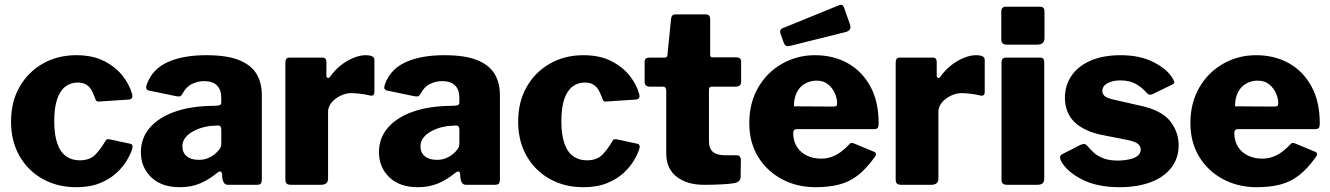

<svg xmlns="http://www.w3.org/2000/svg" viewBox="-20 -770 5542 800"><path d="M298 -540Q366 -540 414 -515.5Q462 -491 491 -454Q520 -417 530 -379Q537 -356 514 -355L393 -347Q380 -345 377 -359Q371 -375 363.5 -390.5Q356 -406 341.5 -416Q327 -426 303 -426Q274 -426 252 -409Q230 -392 218 -356.5Q206 -321 206 -265Q206 -208 219 -171.5Q232 -135 256 -118.5Q280 -102 312 -102Q354 -102 376.5 -125Q399 -148 420 -184Q422 -188 426 -189.5Q430 -191 439 -189L523 -171Q536 -168 531 -150Q525 -130 509 -102.5Q493 -75 465.5 -49.5Q438 -24 396.5 -7Q355 10 298 10Q219 10 157.5 -24.5Q96 -59 61 -120.5Q26 -182 26 -263Q26 -346 61.5 -408Q97 -470 158.5 -505Q220 -540 298 -540Z M880 -46Q851 -22 814 -6Q777 10 729 10Q653 10 610 -31.5Q567 -73 567 -136Q567 -194 603.5 -237Q640 -280 707 -304Q774 -328 866 -329L887 -330Q891 -330 896.5 -332.5Q902 -335 902 -344V-363Q902 -396 884 -414Q866 -432 830 -432Q805 -432 780.5 -420.5Q756 -409 740 -379Q736 -372 732 -369.5Q728 -367 715 -369L599 -393Q593 -395 590 -400Q587 -405 593 -422Q617 -484 680.5 -512Q744 -540 839 -540Q927 -540 977.5 -519Q1028 -498 1049.5 -461Q1071 -424 1071 -374V-25Q1071 -11 1067 -5.5Q1063 0 1050 0H929Q918 0 912.5 -9.5Q907 -19 906 -31L905 -46Q902 -65 880 -46ZM902 -230Q902 -248 887 -247L871 -246Q853 -246 830.5 -240.5Q808 -235 787.5 -224.5Q767 -214 753.5 -198Q740 -182 740 -160Q740 -134 758 -119Q776 -104 808 -104Q830 -104 846.5 -111Q863 -118 874 -127Q886 -137 894 -147.5Q902 -158 902 -171V-230Z M1193 0Q1179 0 1174 -5.5Q1169 -11 1169 -23V-509Q1169 -530 1186 -530H1324Q1340 -530 1340 -512V-454Q1340 -447 1345.5 -445.5Q1351 -444 1356 -451Q1374 -477 1399 -497Q1424 -517 1452 -528.5Q1480 -540 1503 -540Q1540 -540 1540 -521V-387Q1540 -368 1522 -372Q1502 -377 1479.5 -379.5Q1457 -382 1444 -382Q1426 -382 1409 -375.5Q1392 -369 1377.5 -358Q1363 -347 1355 -333Q1347 -319 1347 -305V-26Q1347 0 1317 0H1193Z M1872 -46Q1843 -22 1806 -6Q1769 10 1721 10Q1645 10 1602 -31.5Q1559 -73 1559 -136Q1559 -194 1595.5 -237Q1632 -280 1699 -304Q1766 -328 1858 -329L1879 -330Q1883 -330 1888.5 -332.5Q1894 -335 1894 -344V-363Q1894 -396 1876 -414Q1858 -432 1822 -432Q1797 -432 1772.5 -420.5Q1748 -409 1732 -379Q1728 -372 1724 -369.5Q1720 -367 1707 -369L1591 -393Q1585 -395 1582 -400Q1579 -405 1585 -422Q1609 -484 1672.5 -512Q1736 -540 1831 -540Q1919 -540 1969.5 -519Q2020 -498 2041.5 -461Q2063 -424 2063 -374V-25Q2063 -11 2059 -5.5Q2055 0 2042 0H1921Q1910 0 1904.5 -9.5Q1899 -19 1898 -31L1897 -46Q1894 -65 1872 -46ZM1894 -230Q1894 -248 1879 -247L1863 -246Q1845 -246 1822.5 -240.5Q1800 -235 1779.5 -224.5Q1759 -214 1745.5 -198Q1732 -182 1732 -160Q1732 -134 1750 -119Q1768 -104 1800 -104Q1822 -104 1838.5 -111Q1855 -118 1866 -127Q1878 -137 1886 -147.5Q1894 -158 1894 -171V-230Z M2411 -540Q2479 -540 2527 -515.5Q2575 -491 2604 -454Q2633 -417 2643 -379Q2650 -356 2627 -355L2506 -347Q2493 -345 2490 -359Q2484 -375 2476.5 -390.5Q2469 -406 2454.5 -416Q2440 -426 2416 -426Q2387 -426 2365 -409Q2343 -392 2331 -356.5Q2319 -321 2319 -265Q2319 -208 2332 -171.5Q2345 -135 2369 -118.5Q2393 -102 2425 -102Q2467 -102 2489.5 -125Q2512 -148 2533 -184Q2535 -188 2539 -189.5Q2543 -191 2552 -189L2636 -171Q2649 -168 2644 -150Q2638 -130 2622 -102.5Q2606 -75 2578.5 -49.5Q2551 -24 2509.5 -7Q2468 10 2411 10Q2332 10 2270.5 -24.5Q2209 -59 2174 -120.5Q2139 -182 2139 -263Q2139 -346 2174.5 -408Q2210 -470 2271.5 -505Q2333 -540 2411 -540Z M2946 -409Q2934 -409 2934 -397V-181Q2934 -151 2950.5 -137Q2967 -123 3003 -123H3051Q3058 -123 3062.5 -117.5Q3067 -112 3067 -105L3066 -33Q3066 -12 3040 -7Q3021 -4 2999 -2.5Q2977 -1 2955.5 -0.5Q2934 0 2913 0Q2843 0 2799.5 -33.5Q2756 -67 2756 -131V-392Q2756 -409 2742 -409H2688Q2666 -409 2666 -429V-513Q2666 -530 2686 -530H2750Q2760 -530 2761 -541L2776 -691Q2778 -710 2793 -710H2921Q2939 -710 2939 -690V-541Q2939 -531 2949 -531H3048Q3068 -531 3068 -514V-429Q3068 -409 3045 -409Z M3285 -216Q3285 -182 3300.5 -158Q3316 -134 3342.5 -121.5Q3369 -109 3402 -109Q3432 -109 3460 -122.5Q3488 -136 3520 -170Q3524 -174 3527 -174.5Q3530 -175 3539 -172L3621 -138Q3637 -131 3625 -116Q3590 -67 3554.5 -39.5Q3519 -12 3476 -1Q3433 10 3378 10Q3300 10 3237 -24Q3174 -58 3138 -118Q3102 -178 3102 -257Q3102 -342 3139.5 -406Q3177 -470 3239.5 -505Q3302 -540 3375 -540Q3453 -540 3512.5 -506.5Q3572 -473 3606.5 -410Q3641 -347 3641 -257Q3641 -245 3638.5 -239Q3636 -233 3624 -232H3299Q3293 -232 3289 -228Q3285 -224 3285 -216ZM3451 -326Q3461 -326 3464.5 -328.5Q3468 -331 3468 -340Q3468 -359 3459 -380.5Q3450 -402 3431 -418Q3412 -434 3383 -434Q3356 -434 3334 -421.5Q3312 -409 3300 -385Q3288 -361 3288 -327ZM3497 -738 3522 -667Q3529 -644 3505 -637L3273 -579Q3261 -576 3255.5 -579Q3250 -582 3246 -591L3232 -630Q3227 -646 3240 -652L3478 -749Q3491 -754 3497 -738Z M3736 0Q3722 0 3717 -5.5Q3712 -11 3712 -23V-509Q3712 -530 3729 -530H3867Q3883 -530 3883 -512V-454Q3883 -447 3888.5 -445.5Q3894 -444 3899 -451Q3917 -477 3942 -497Q3967 -517 3995 -528.5Q4023 -540 4046 -540Q4083 -540 4083 -521V-387Q4083 -368 4065 -372Q4045 -377 4022.5 -379.5Q4000 -382 3987 -382Q3969 -382 3952 -375.5Q3935 -369 3920.5 -358Q3906 -347 3898 -333Q3890 -319 3890 -305V-26Q3890 0 3860 0H3736Z M4331 -27Q4331 -12 4324 -6Q4317 0 4301 0H4177Q4163 0 4158 -5.5Q4153 -11 4153 -23V-509Q4153 -530 4171 -530H4314Q4331 -530 4331 -511ZM4332 -611Q4332 -584 4301 -584H4176Q4162 -584 4157 -590Q4152 -596 4152 -608V-720Q4152 -742 4170 -742H4314Q4332 -742 4332 -722Z M4756 -385Q4740 -404 4714 -419.5Q4688 -435 4648 -435Q4617 -435 4595 -423.5Q4573 -412 4573 -390Q4573 -381 4581 -371.5Q4589 -362 4620 -355L4730 -330Q4819 -311 4855 -266Q4891 -221 4891 -165Q4891 -110 4860 -70.5Q4829 -31 4773.5 -10.5Q4718 10 4645 10Q4552 10 4489 -22Q4426 -54 4401 -99Q4397 -107 4397 -114.5Q4397 -122 4403 -126L4481 -166Q4493 -171 4499 -170Q4505 -169 4509 -164Q4522 -148 4538 -133.5Q4554 -119 4580 -109.5Q4606 -100 4646 -101Q4670 -102 4690 -107Q4710 -112 4721.5 -122Q4733 -132 4733 -147Q4733 -160 4722 -170Q4711 -180 4677 -187L4575 -207Q4499 -222 4458.5 -260Q4418 -298 4417 -362Q4417 -413 4444 -453.5Q4471 -494 4523.5 -517Q4576 -540 4650 -540Q4729 -540 4785.5 -511.5Q4842 -483 4865 -445Q4870 -438 4872.5 -430Q4875 -422 4865 -418L4783 -378Q4774 -374 4768 -376Q4762 -378 4756 -385Z M5123 -216Q5123 -182 5138.5 -158Q5154 -134 5180.5 -121.5Q5207 -109 5240 -109Q5270 -109 5298 -122.5Q5326 -136 5358 -170Q5362 -174 5365 -174.5Q5368 -175 5377 -172L5459 -138Q5475 -131 5463 -116Q5428 -67 5392.5 -39.5Q5357 -12 5314 -1Q5271 10 5216 10Q5138 10 5075 -24Q5012 -58 4976 -118Q4940 -178 4940 -257Q4940 -342 4977.5 -406Q5015 -470 5077.5 -505Q5140 -540 5213 -540Q5291 -540 5350.5 -506.5Q5410 -473 5444.5 -410Q5479 -347 5479 -257Q5479 -245 5476.5 -239Q5474 -233 5462 -232H5137Q5131 -232 5127 -228Q5123 -224 5123 -216ZM5289 -326Q5299 -326 5302.5 -328.5Q5306 -331 5306 -340Q5306 -359 5297 -380.5Q5288 -402 5269 -418Q5250 -434 5221 -434Q5194 -434 5172 -421.5Q5150 -409 5138 -385Q5126 -361 5126 -327Z"/></svg>

Font: Libre Franklin Thin ExtraBold
Style: Regular
Weight: 800
Version: Version 3.000